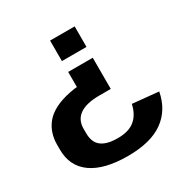

<svg xmlns="http://www.w3.org/2000/svg" viewBox="-163 -676 949 981"><g transform="rotate(-30 311.5 -185.0)"><path d="M29 -63Q29 -96 39 -127Q49 -158 70.5 -184Q92 -210 128.5 -229Q165 -248 217.5 -259Q270 -270 341 -270L264 -216V-355H409V-171H341Q265 -171 226 -144Q187 -117 187 -65V-36Q187 -5 199 17.5Q211 40 239.5 52.5Q268 65 315 65Q381 65 416.5 35Q452 5 464 -51L617 -36Q598 64 523.5 117Q449 170 315 170Q176 170 102.5 118Q29 66 29 -32ZM264 -419V-540H409V-419Z"/></g></svg>

Font: Pathway Extreme 8pt Thin 12pt
Style: Bold
Weight: 700
Version: Version 1.001;gftools[0.9.26]